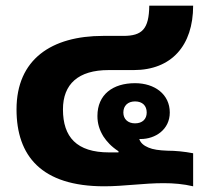

<svg xmlns="http://www.w3.org/2000/svg" viewBox="-20 -647 708 674"><path d="M346 7C415 7 484 -4 554 -4C590 -4 624 -1 658 7V-109C627 -115 595 -118 568 -118C539 -119 517 -122 501 -129C484 -136 473 -146 469 -159C471 -159 472 -159 474 -159C525 -159 576 -192 576 -252C576 -316 523 -355 454 -355C376 -355 322 -315 322 -240C322 -213 329 -191 343 -168C355 -150 370 -133 396 -116V-112H363C249 -112 201 -166 201 -263C201 -352 255 -401 361 -401H449C582 -401 658 -487 658 -627H504C503 -545 479 -521 413 -521H342C161 -521 38 -439 38 -263C38 -100 125 7 346 7ZM454 -214C429 -214 413 -229 413 -252C413 -276 429 -291 454 -291C480 -291 495 -276 495 -252C495 -229 480 -214 454 -214Z"/></svg>

Font: Noto Sans Thai Looped ExtraBold
Style: Regular
Weight: 800
Designer: Cadson Demak Team
Foundry: Cadson Demak Co., Ltd.
Version: Version 1.001